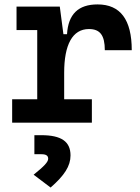

<svg xmlns="http://www.w3.org/2000/svg" viewBox="-20 -547 626 856"><path d="M266.1 -222.7C266.1 -347.2 302.7 -417.5 376.5 -417.5C425.8 -417.5 447.3 -390.1 447.3 -323.2H567.4C567.4 -459.5 516.6 -527.3 415 -527.3C329.1 -527.3 284.2 -483.9 278.8 -394.5H262.7L246.6 -517.6H53.7V-413.1H146V-104.5H34.2V0H389.6V-104.5H266.1ZM205.6 289.1C267.1 235.4 294.4 193.4 294.4 146C294.4 84 253.4 55.7 164.1 55.7H133.3V140.6H165C185.5 140.6 194.8 147 194.8 160.6C194.8 175.3 177.2 193.8 129.9 231.9Z"/></svg>

Font: Cascadia Code NF SemiBold
Style: Regular
Weight: 600
Monospace: yes
Designer: Aaron Bell
Foundry: Saja Typeworks
Version: Version 2404.023